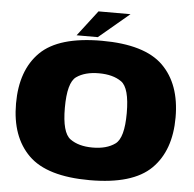

<svg xmlns="http://www.w3.org/2000/svg" viewBox="-56 -881 956 944"><g transform="rotate(5 422.0 -409.0)"><path d="M421 6.5Q632.5 6.5 723.8 -83.5Q815 -173.5 815 -337.5Q815 -502 723.8 -591.8Q632.5 -681.5 421 -681.5Q209 -681.5 118.2 -592Q27.5 -502.5 27.5 -337.5Q27.5 -173.5 118.8 -83.5Q210 6.5 421 6.5ZM421 -154.5Q352 -154.5 310.2 -184.8Q268.5 -215 268.5 -337.5Q268.5 -462 310.2 -491.5Q352 -521 421 -521Q490.5 -521 532.2 -491.5Q574 -462 574 -337.5Q574 -215 532.2 -184.8Q490.5 -154.5 421 -154.5ZM295 -697.5H399.5L550 -824H392Z"/></g></svg>

Font: Anybody SemiExpanded Black
Style: Regular
Weight: 900
Width: 6
Version: Version 1.113;gftools[0.9.25]